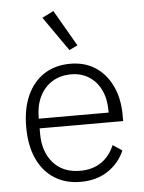

<svg xmlns="http://www.w3.org/2000/svg" viewBox="-55 -812 652 868"><g transform="rotate(-5 271.5 -378.0)"><path d="M276 12Q208 12 157.5 -20Q107 -52 79.5 -112Q52 -172 52 -256Q52 -340 79.5 -400Q107 -460 157 -492Q207 -524 275 -524Q341 -524 389 -492.5Q437 -461 464 -404Q491 -347 491 -272V-245H112V-220Q112 -139 156 -88.5Q200 -38 279 -38Q334 -38 373.5 -64.5Q413 -91 434 -141L476 -113Q452 -57 400.5 -22.5Q349 12 276 12ZM275 -476Q225 -476 188.5 -453Q152 -430 132 -389Q112 -348 112 -294V-289H429V-297Q429 -351 410 -391Q391 -431 356 -453.5Q321 -476 275 -476ZM277 -586 168 -742 220 -768 315 -604Z"/></g></svg>

Font: IBM Plex Sans Light
Style: Regular
Weight: 300
Designer: Mike Abbink, Paul van der Laan, Pieter van Rosmalen
Foundry: Bold Monday
Version: Version 3.201